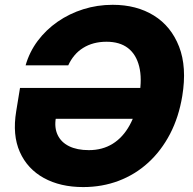

<svg xmlns="http://www.w3.org/2000/svg" viewBox="-20 -757 790 787"><path d="M320.8 9.8Q227.5 9.8 159.9 -27.3Q92.3 -64.5 61.3 -134Q30.3 -203.6 46.4 -300.8L62 -396.5H598.1L577.1 -270H174.8L209 -273.9Q202.1 -233.9 216.3 -203.9Q230.5 -173.8 263.2 -157.7Q295.9 -141.6 344.2 -141.6Q399.9 -141.6 441.9 -167.7Q483.9 -193.8 511.5 -243.9Q539.1 -293.9 550.8 -364.7Q563 -435.1 550.5 -484.6Q538.1 -534.2 504.4 -560.1Q470.7 -585.9 416.5 -585.9Q389.2 -585.9 365 -579.6Q340.8 -573.2 320.6 -560.5Q300.3 -547.9 285.2 -529.8Q270 -511.7 259.8 -489.3H85Q100.6 -543.9 134.5 -589.4Q168.5 -634.8 216.3 -668Q264.2 -701.2 321.5 -719.2Q378.9 -737.3 441.9 -737.3Q539.6 -737.3 610.6 -693.4Q681.6 -649.4 714.1 -565.7Q746.6 -481.9 727.1 -363.3Q712.9 -276.9 677 -208Q641.1 -139.2 587.6 -90.3Q534.2 -41.5 466.6 -15.9Q398.9 9.8 320.8 9.8Z"/></svg>

Font: Inter 16pt ExtraBold
Style: Italic
Weight: 800
Italic angle: -9.3988°
Version: Version 4.001;git-66647c0bb